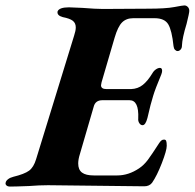

<svg xmlns="http://www.w3.org/2000/svg" viewBox="-75 -682 717 707"><path d="M-54 -10Q-53 -16 -45.5 -22Q-38 -28 -26 -31Q15 -41 32 -53.5Q49 -66 58 -96L198 -551Q204 -569 204 -581Q204 -597 193 -605.5Q182 -614 156 -619Q134 -625 137 -640Q143 -655 179 -655L228 -653Q278 -649 304 -649L469 -650Q535 -650 566.5 -656Q598 -662 604 -662Q611 -662 616.5 -656.5Q622 -651 622 -642Q622 -634 612 -594Q596 -542 595 -514Q595 -505 590 -499.5Q585 -494 579 -494Q574 -494 569.5 -498.5Q565 -503 564 -512Q558 -570 544.5 -592.5Q531 -615 494 -615H416Q390 -615 374.5 -599.5Q359 -584 347 -543L299 -379Q297 -371 297 -368Q297 -354 317 -354H408Q433 -355 451 -369.5Q469 -384 486 -412Q491 -421 499 -426.5Q507 -432 514 -432Q522 -432 522 -421Q522 -416 519 -408Q496 -353 489 -329Q480 -301 468 -248Q461 -221 450 -221Q443 -221 438 -228.5Q433 -236 434 -246Q437 -313 402 -313H302Q276 -313 270 -289L219 -114Q213 -95 213 -80Q213 -57 227 -46.5Q241 -36 270 -36H357Q398 -36 437 -62Q455 -74 469.5 -93.5Q484 -113 511 -155Q515 -161 519 -164.5Q523 -168 529 -168Q535 -168 537 -163Q539 -158 539 -145Q539 -128 521 -81.5Q503 -35 485 -9Q475 4 456 4L367 3Q130 0 102 0Q70 0 32 3Q-18 5 -38 5Q-47 5 -51.5 0.5Q-56 -4 -54 -10Z"/></svg>

Font: EB Garamond
Style: Bold Italic
Weight: 700
Italic angle: -17.2°
Designer: Georg Duffner and Octavio Pardo
Foundry: Georg Duffner
Version: Version 1.000